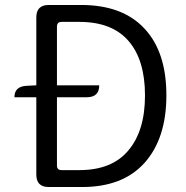

<svg xmlns="http://www.w3.org/2000/svg" viewBox="-20 -752 747 772"><path d="M176 0Q126 0 126 -50V-361H38Q38 -405 88 -407L126 -409V-682Q126 -732 176 -732H306Q473 -732 561 -637Q649 -543 649 -369Q649 -195 561 -97Q474 0 310 0ZM209 -86Q209 -68 228 -68H299Q430 -68 496 -147Q563 -226 563 -368Q563 -511 497 -587Q431 -664 299 -664H228Q209 -664 209 -645V-409H379Q379 -361 329 -361H209Z"/></svg>

Font: Swei Half Moon CJK TC
Style: DemiLight
Weight: 350
Version: Version 2.125